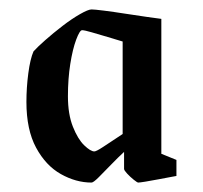

<svg xmlns="http://www.w3.org/2000/svg" viewBox="-20 -706 430 407"><path d="M174 -319Q141 -319 109 -337Q77 -355 56.5 -393Q36 -431 36 -490Q36 -520 40 -550.5Q44 -581 51 -597Q59 -606 76 -621Q93 -636 112.5 -651Q132 -666 149.5 -676Q167 -686 174 -686Q180 -686 200 -683.5Q220 -681 245.5 -677Q271 -673 292.5 -670Q314 -667 322 -666V-380L354 -367V-333Q354 -333 343 -331Q332 -329 316.5 -326Q301 -323 288.5 -321Q276 -319 273 -319Q271 -319 263.5 -325Q256 -331 249.5 -338Q243 -345 243 -348V-384Q230 -372 215.5 -357Q201 -342 189.5 -330.5Q178 -319 174 -319ZM154 -642Q149 -642 141.5 -622Q134 -602 129 -570.5Q124 -539 124 -502Q124 -464 134.5 -437.5Q145 -411 158.5 -398Q172 -385 180 -385Q184 -385 198.5 -394.5Q213 -404 226.5 -413Q240 -422 240 -422V-618Q227 -622 208.5 -627.5Q190 -633 174.5 -637.5Q159 -642 154 -642Z"/></svg>

Font: Grenze Gotisch
Style: Regular
Weight: 400
Designer: Renata Polastri
Foundry: Omnibus-Type
Version: Version 1.001